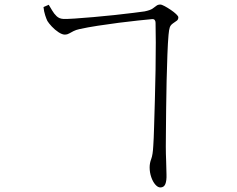

<svg xmlns="http://www.w3.org/2000/svg" viewBox="-20 -777 1040 843"><path d="M663 -677Q663 -685 659 -689.5Q655 -694 647 -693Q626 -691 587 -687Q548 -683 501.5 -677Q455 -671 409.5 -664Q364 -657 328 -649Q314 -646 303 -640.5Q292 -635 283.5 -630Q275 -625 265 -625Q253 -625 237 -635.5Q221 -646 207.5 -660.5Q194 -675 188 -685Q184 -693 178.5 -709.5Q173 -726 171 -746L194 -756Q201 -745 209 -731Q217 -717 228.5 -706Q240 -695 257 -694Q271 -693 307.5 -695.5Q344 -698 390.5 -702Q437 -706 483.5 -711Q530 -716 565.5 -720.5Q601 -725 615 -727Q639 -732 649.5 -739Q660 -746 666.5 -751.5Q673 -757 684 -757Q690 -757 703 -750Q716 -743 730 -733.5Q744 -724 753.5 -715Q763 -706 763 -701Q763 -691 756 -686Q749 -681 739 -674Q729 -667 725.5 -657Q722 -647 720 -624Q717 -591 715 -537Q713 -483 711.5 -421Q710 -359 709.5 -300Q709 -241 708.5 -196Q708 -151 708 -134Q708 -103 709.5 -69.5Q711 -36 711 -11Q712 16 706 31Q700 46 684 46Q673 46 662 33.5Q651 21 644 0.5Q637 -20 637 -42Q637 -61 644 -79Q651 -97 653 -137Q655 -165 656.5 -218.5Q658 -272 660 -338Q662 -404 663 -470Q664 -536 664 -591Q664 -646 663 -677Z"/></svg>

Font: Noto Serif KR ExtraLight
Style: Regular
Weight: 200
Designer: Ryoko NISHIZUKA 西塚涼子 (kana & ideographs); Frank Grießhammer (Latin, Greek & Cyrillic); Wenlong ZHANG 张文龙 (bopomofo); San
Foundry: Adobe
Version: Version 2.002-H1;hotconv 1.1.0;makeotfexe 2.6.0